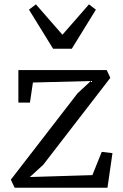

<svg xmlns="http://www.w3.org/2000/svg" viewBox="-20 -884 578 904"><path d="M407.5 -502.5 135 -495.5 121 -401H66.5V-554H482.5L499.5 -517.5L183.5 -108L120.5 -50.5L415 -59.5L459 -169L509.5 -163L486 0H49L31 -38L345 -444.5ZM230 -654.5 116.5 -838.5 149 -863.5 274 -720.5 399 -863.5 431.5 -838.5 318 -654.5Z"/></svg>

Font: Merriweather 20pt Light
Style: Regular
Weight: 300
Version: Version 2.100